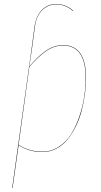

<svg xmlns="http://www.w3.org/2000/svg" viewBox="-20 -753 506 962"><path d="M295.9 -526.9Q411.1 -526.9 411.1 -361.8Q411.1 -322.8 405.5 -281.5Q399.9 -240.2 388.9 -198.2Q377.9 -156.2 359.6 -119.4Q341.3 -82.5 317.9 -53.7Q294.4 -24.9 262 -8.1Q229.5 8.8 191.9 8.8Q126.5 8.8 73.2 -25.9L43 189H41L139.2 -516.1L152.8 -618.2Q161.1 -674.3 190.4 -703.6Q219.7 -732.9 261.2 -732.9Q308.6 -732.9 346.2 -700.2L345.2 -698.2Q307.6 -731 261.2 -731Q220.7 -731 191.2 -701.7Q161.6 -672.4 154.8 -618.2L141.1 -516.1L127 -419.9Q169.9 -471.2 210.4 -499Q251 -526.9 295.9 -526.9ZM191.9 6.8Q236.3 6.8 273.7 -17.1Q311 -41 335.4 -79.6Q359.9 -118.2 377 -167.5Q394 -216.8 401.6 -265.9Q409.2 -314.9 409.2 -361.8Q409.2 -524.9 295.9 -524.9Q252 -524.9 212.4 -498Q172.9 -471.2 127 -418L73.2 -27.8Q126.5 6.8 191.9 6.8Z"/></svg>

Font: Fira Sans Compressed Two
Style: Italic
Weight: 100
Width: 3
Italic angle: -8°
Designer: Carrois Corporate & Edenspiekermann AG
Foundry: Carrois Corporate GbR & Edenspiekermann AG
Version: Version 4.203;PS 004.203;hotconv 1.0.88;makeotf.lib2.5.64775